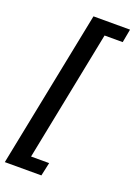

<svg xmlns="http://www.w3.org/2000/svg" viewBox="-164 -771 695 987"><g transform="rotate(20 183.0 -278.0)"><path d="M-3.4 152 168.6 -708H368.6L355.1 -634.9H255.8L113.6 78.9H212.5L196.6 152Z"/></g></svg>

Font: Source Sans Variable
Style: Italic
Weight: 200
Italic angle: -11°
Designer: Paul D. Hunt
Foundry: Adobe Systems Incorporated
Version: Version 3.006;hotconv 1.0.111;makeotfexe 2.5.65597